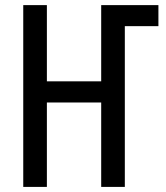

<svg xmlns="http://www.w3.org/2000/svg" viewBox="-20 -734 653 754"><path d="M71.3 0V-713.9H164.1V-414.6H377.4V-713.9H602.1V-631.3H470.2V0H377.4V-331.5H164.1V0Z"/></svg>

Font: Open Sans Condensed Medium
Style: Regular
Weight: 500
Width: 3
Designer: Monotype Design Team
Foundry: Monotype Imaging Inc.
Version: Version 3.000